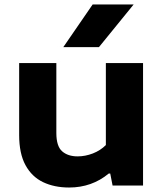

<svg xmlns="http://www.w3.org/2000/svg" viewBox="-20 -828 730 857"><path d="M288.5 9Q222.5 9 172.2 -15Q122 -39 93.8 -90.8Q65.5 -142.5 65.5 -225.5V-546.5H231.5V-234.5Q231.5 -175.5 257.2 -152.8Q283 -130 326.5 -130Q360.5 -130 394.2 -143Q428 -156 452.5 -180.5V-546.5H618.5V0H482.5L472 -53.5H465.5Q390 9 288.5 9ZM262.5 -617.5 393.5 -808H576.5L421.5 -617.5Z"/></svg>

Font: Encode Sans Expanded
Style: Bold
Weight: 700
Width: 7
Designer: Multiple Designers
Foundry: Impallari Type
Version: Version 3.000; ttfautohint (v1.8.3) -l 8 -r 50 -G 200 -x 14 